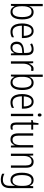

<svg xmlns="http://www.w3.org/2000/svg" viewBox="1752 -2552 1041 4584"><g transform="rotate(90 2272.0 -259.5)"><path d="M128 -523Q128 -503 127.5 -481Q127 -459 126 -440H129Q146 -487 182 -514.5Q218 -542 270 -542Q354 -542 398.5 -472.5Q443 -403 443 -268Q443 -135 397.5 -62.5Q352 10 267 10Q216 10 182.5 -15.5Q149 -41 130 -84H126L117 0H74V-760H128ZM262 -493Q189 -493 158.5 -435Q128 -377 128 -280V-252Q128 -38 258 -38Q387 -38 387 -269Q387 -380 356.5 -436.5Q326 -493 262 -493Z M720 -542Q778 -542 815.5 -509.5Q853 -477 870.5 -422.5Q888 -368 888 -303V-262H593Q594 -152 631 -95Q668 -38 742 -38Q806 -38 869 -75V-23Q840 -7 808 1.5Q776 10 738 10Q670 10 626 -24Q582 -58 560.5 -120Q539 -182 539 -264Q539 -391 585 -466.5Q631 -542 720 -542ZM720 -495Q665 -495 632.5 -448Q600 -401 595 -307H835Q835 -359 823 -402Q811 -445 785.5 -470Q760 -495 720 -495Z M1154 -542Q1230 -542 1264.5 -497.5Q1299 -453 1299 -359V0H1257L1249 -85H1247Q1228 -44 1196 -17Q1164 10 1107 10Q1041 10 1007.5 -33Q974 -76 974 -139Q974 -219 1025.5 -260.5Q1077 -302 1173 -309L1244 -314V-355Q1244 -431 1221 -463Q1198 -495 1149 -495Q1096 -495 1034 -461L1016 -504Q1047 -522 1082 -532Q1117 -542 1154 -542ZM1179 -267Q1030 -257 1030 -140Q1030 -88 1054 -61.5Q1078 -35 1120 -35Q1182 -35 1213.5 -84Q1245 -133 1245 -216V-272Z M1622 -541Q1635 -541 1649 -539Q1663 -537 1675 -532L1666 -479Q1656 -482 1644 -484.5Q1632 -487 1619 -487Q1582 -487 1554.5 -458.5Q1527 -430 1512.5 -383.5Q1498 -337 1499 -282V0H1444V-532H1487L1495 -429H1498Q1514 -472 1544 -506.5Q1574 -541 1622 -541Z M1814 -523Q1814 -503 1813.5 -481Q1813 -459 1812 -440H1815Q1832 -487 1868 -514.5Q1904 -542 1956 -542Q2040 -542 2084.5 -472.5Q2129 -403 2129 -268Q2129 -135 2083.5 -62.5Q2038 10 1953 10Q1902 10 1868.5 -15.5Q1835 -41 1816 -84H1812L1803 0H1760V-760H1814ZM1948 -493Q1875 -493 1844.5 -435Q1814 -377 1814 -280V-252Q1814 -38 1944 -38Q2073 -38 2073 -269Q2073 -380 2042.5 -436.5Q2012 -493 1948 -493Z M2406 -542Q2464 -542 2501.5 -509.5Q2539 -477 2556.5 -422.5Q2574 -368 2574 -303V-262H2279Q2280 -152 2317 -95Q2354 -38 2428 -38Q2492 -38 2555 -75V-23Q2526 -7 2494 1.5Q2462 10 2424 10Q2356 10 2312 -24Q2268 -58 2246.5 -120Q2225 -182 2225 -264Q2225 -391 2271 -466.5Q2317 -542 2406 -542ZM2406 -495Q2351 -495 2318.5 -448Q2286 -401 2281 -307H2521Q2521 -359 2509 -402Q2497 -445 2471.5 -470Q2446 -495 2406 -495Z M2725 -731Q2744 -731 2753 -718.5Q2762 -706 2762 -686Q2762 -641 2725 -641Q2707 -641 2697.5 -653Q2688 -665 2688 -686Q2688 -706 2697 -718.5Q2706 -731 2725 -731ZM2752 -532V0H2697V-532Z M3019 -38Q3034 -38 3048.5 -41Q3063 -44 3074 -49V-3Q3061 3 3044 6.5Q3027 10 3007 10Q2952 10 2927.5 -24.5Q2903 -59 2903 -130V-486H2844V-517L2903 -533L2920 -658H2957V-532H3073V-486H2957V-133Q2957 -85 2970.5 -61.5Q2984 -38 3019 -38Z M3500 -532V0H3456L3450 -92H3446Q3430 -49 3396 -19.5Q3362 10 3306 10Q3232 10 3197.5 -37.5Q3163 -85 3163 -176V-532H3218V-186Q3218 -110 3242 -74.5Q3266 -39 3314 -39Q3445 -39 3445 -240V-532Z M3842 -542Q3911 -542 3947.5 -498.5Q3984 -455 3984 -363V0H3930V-353Q3930 -425 3905.5 -459.5Q3881 -494 3834 -494Q3771 -494 3736.5 -444.5Q3702 -395 3702 -294V0H3648V-532H3691L3697 -440H3701Q3717 -482 3752.5 -512Q3788 -542 3842 -542Z M4280 -542Q4332 -542 4364 -517.5Q4396 -493 4416 -452H4419L4426 -532H4471V19Q4471 126 4423 183.5Q4375 241 4269 241Q4227 241 4192.5 232.5Q4158 224 4128 209V155Q4161 173 4195.5 182.5Q4230 192 4269 192Q4343 192 4379.5 152Q4416 112 4416 27V-4Q4416 -24 4417 -46Q4418 -68 4420 -93H4416Q4398 -45 4362.5 -17.5Q4327 10 4275 10Q4193 10 4148 -59Q4103 -128 4103 -263Q4103 -396 4148 -469Q4193 -542 4280 -542ZM4288 -493Q4220 -493 4189.5 -432Q4159 -371 4159 -263Q4159 -149 4190.5 -93.5Q4222 -38 4285 -38Q4332 -38 4361 -64.5Q4390 -91 4403.5 -136Q4417 -181 4417 -237V-294Q4417 -387 4387 -440Q4357 -493 4288 -493Z"/></g></svg>

Font: Noto Sans Ethiopic Condensed Light
Style: Regular
Weight: 300
Width: 3
Designer: Monotype Design Team
Foundry: Monotype Imaging Inc.
Version: Version 2.102; ttfautohint (v1.8.4.7-5d5b)